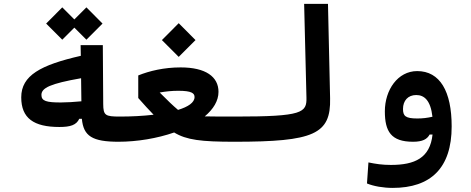

<svg xmlns="http://www.w3.org/2000/svg" viewBox="-20 -713 2384 971"><path d="M280.3 -70.8C336.4 -70.8 366.2 -80.6 380.9 -112.3H394C401.9 -24.4 446.8 3.9 580.1 3.9C613.3 3.9 622.6 -20 622.6 -62C622.6 -104.5 613.3 -123.5 585.9 -123.5C512.7 -123.5 502.4 -128.9 502 -187L500 -484.9H387.7L388.7 -430.7C185.5 -384.3 87.4 -331.5 87.4 -220.7C87.4 -115.2 150.4 -70.8 280.3 -70.8ZM417 -512.2 498.5 -593.8 417 -675.8 356 -614.7 294.9 -675.8 213.4 -593.8 294.9 -512.2 356 -573.2ZM390.1 -317.4 391.6 -200.7C358.4 -197.3 314.9 -194.8 287.6 -194.8C215.3 -194.8 189.5 -201.7 189.5 -232.9C189.5 -268.6 234.4 -290 390.1 -317.4Z M578.1 3.9C674.3 3.9 774.9 -13.2 860.8 -43C922.9 -4.9 998 3.9 1165 3.9C1217.8 3.9 1230.5 -12.7 1230.5 -62C1230.5 -104 1224.1 -123.5 1172.9 -123.5C1104.5 -123.5 1053.7 -123.5 1015.6 -124.5C1058.6 -160.6 1085 -202.6 1085 -248.5C1085 -325.2 1020 -372.1 893.6 -372.1C810.1 -372.1 735.8 -354.5 679.2 -331.5V-217.3C708.5 -184.1 732.9 -157.2 756.8 -132.8C703.1 -126.5 644 -123.5 585.9 -123.5ZM883.8 -425.3 968.8 -510.3 883.8 -595.7 798.8 -510.3ZM880.4 -157.2C852.1 -181.2 830.6 -202.1 787.6 -245.1C816.9 -250.5 848.6 -253.9 881.8 -253.9C949.7 -253.9 963.9 -241.2 963.9 -222.2C963.9 -194.3 931.6 -172.9 880.4 -157.2Z M1166 3.9C1567.9 3.9 1653.8 -34.2 1649.4 -215.8L1638.7 -693.4H1518.1L1529.8 -219.7C1531.7 -143.1 1510.3 -123.5 1171.9 -123.5C1152.3 -123.5 1137.7 -109.9 1137.7 -63C1137.7 -16.1 1147 3.9 1166 3.9Z M1965.8 237.3C2158.2 237.3 2264.2 137.2 2264.2 -73.7C2264.2 -251 2205.1 -353.5 2089.8 -353.5C1991.7 -353.5 1926.3 -258.3 1926.3 -149.9C1926.3 -47.9 1958 3.9 2068.8 3.9C2117.7 3.9 2140.1 -9.3 2152.8 -32.7H2167.5C2154.8 85.9 2078.1 121.1 1957 121.1C1913.1 121.1 1881.3 116.2 1843.3 108.4L1835.9 214.8C1869.6 229 1919.4 237.3 1965.8 237.3ZM2167 -122.6C2140.6 -116.7 2118.2 -113.8 2090.3 -113.8C2030.3 -113.8 2018.1 -126.5 2018.1 -162.1C2018.1 -203.6 2043 -232.4 2085 -232.4C2125.5 -232.4 2157.7 -205.6 2167 -122.6Z"/></svg>

Font: Cascadia Code PL SemiBold
Style: Regular
Weight: 600
Monospace: yes
Designer: Aaron Bell
Foundry: Saja Typeworks
Version: Version 2404.023